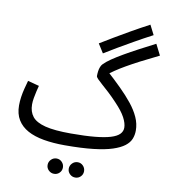

<svg xmlns="http://www.w3.org/2000/svg" viewBox="-105 -902 1053 1198"><g transform="rotate(10 421.0 -302.5)"><path d="M353 21 379 -58Q469 -58 530.5 -64Q592 -70 629.5 -81.5Q667 -93 684 -110.5Q701 -128 701 -151Q701 -179 682 -215Q663 -251 618 -298Q589 -329 563.5 -352.5Q538 -376 518.5 -393Q499 -410 488 -421.5Q477 -433 477 -440Q477 -455 479 -470Q481 -485 486 -497.5Q491 -510 498 -517Q515 -535 545 -555.5Q575 -576 615.5 -599.5Q656 -623 705 -649Q754 -675 807 -702L842 -633Q774 -600 726 -575Q678 -550 642.5 -529.5Q607 -509 579 -490Q551 -471 523 -449L535 -484Q586 -438 629.5 -395Q673 -352 705.5 -311.5Q738 -271 756.5 -230Q775 -189 775 -146Q775 -118 765 -93Q755 -68 728.5 -47.5Q702 -27 655 -11.5Q608 4 534 12.5Q460 21 353 21ZM353 21Q280 21 220 10.5Q160 0 118 -23Q76 -46 53 -83.5Q30 -121 30 -175Q30 -201 34 -228.5Q38 -256 45 -283Q52 -310 59 -335L131 -316Q127 -302 122 -280.5Q117 -259 113 -236.5Q109 -214 109 -195Q109 -149 133 -118.5Q157 -88 215.5 -73Q274 -58 379 -58L399 -11ZM489 -585 453 -642Q492 -666 537.5 -693Q583 -720 635.5 -750Q688 -780 750 -813L781 -752Q718 -719 666.5 -689.5Q615 -660 571 -634.5Q527 -609 489 -585ZM453 208Q433 208 418.5 194Q404 180 404 160Q404 140 418.5 125.5Q433 111 453 111Q473 111 487 125.5Q501 140 501 160Q501 180 487 194Q473 208 453 208ZM319 208Q299 208 284.5 194Q270 180 270 160Q270 140 284.5 125.5Q299 111 319 111Q339 111 353 125.5Q367 140 367 160Q367 180 353 194Q339 208 319 208Z"/></g></svg>

Font: Noto Sans Arabic SemiCondensed
Style: Regular
Weight: 400
Width: 4
Designer: Monotype Design Team, Nadine Chahine, Nizar Qandah and Khaled Hosny
Foundry: Monotype Imaging Inc.
Version: Version 2.012